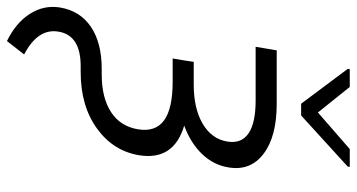

<svg xmlns="http://www.w3.org/2000/svg" viewBox="-304 -538 1011 544"><g transform="rotate(90 201.0 -266.5)"><path d="M72.1 -545.5H224.1Q316.4 -545.5 365.4 -508.2Q414.4 -470.9 403.8 -408.7Q397 -366.5 366.1 -334.2Q335.2 -301.8 285.5 -283.4Q385.3 -253.6 369.3 -155.5Q357.2 -82 293.3 -36Q229.4 9.9 134.2 9.9H117.2Q29.5 9.9 19.2 72.4Q8.9 131 83.8 170.1L45.8 218.8Q-6 193.5 -31.2 153.9Q-56.5 114.3 -49.4 69.2Q-40.1 12.1 5.1 -18.8Q50.4 -49.7 125 -49.7H140.3Q206.7 -49.7 247.2 -76.2Q287.6 -102.6 295.8 -152.3Q304 -201.7 270.8 -226.2Q237.6 -250.7 160.9 -250.7H95.2L100.5 -282.3L104.8 -310.4H169.4Q237.2 -310.4 280.4 -335.9Q323.5 -361.5 330.6 -405.9Q337 -445.3 307.5 -465.6Q278.1 -485.8 214.1 -485.8H62.1ZM175.8 -752.5 248.2 -662.3 351.9 -752.5H402.3L401.6 -746.8L256.7 -614.7H223.4L124.6 -746.8L125.4 -752.5Z"/></g></svg>

Font: Karasuma Gothic
Style: Light Italic
Weight: 300
Italic angle: 9.39998°
Designer: Rasmus Andersson / Ryoko Nishizuka
Foundry: rsms
Version: Version 1.00